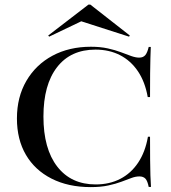

<svg xmlns="http://www.w3.org/2000/svg" viewBox="-20 -780 725 812"><path d="M363.7 11.3Q268.5 11.3 198 -24.6Q127.4 -60.5 89.5 -125.4Q51.6 -190.3 51.6 -279Q51.6 -369.4 91.5 -437.9Q131.5 -506.5 202 -544.4Q272.6 -582.3 364.5 -582.3Q404 -582.3 435.5 -575.4Q466.9 -568.5 491.1 -559.3Q515.3 -550 534.7 -543.1Q554 -536.3 568.5 -536.3Q585.5 -536.3 594.4 -546.8Q603.2 -557.3 608.9 -581.5H617.7Q616.9 -560.5 616.1 -534.3Q615.3 -508.1 614.9 -469.4Q614.5 -430.6 614.5 -369.4H604.8Q593.5 -433.9 563.3 -478.6Q533.1 -523.4 487.5 -546.8Q441.9 -570.2 383.9 -570.2Q279 -570.2 221.4 -496Q163.7 -421.8 163.7 -287.1Q163.7 -150.8 222.2 -75.4Q280.6 0 384.7 0Q442.7 0 488.3 -23.4Q533.9 -46.8 564.1 -91.9Q594.4 -137.1 605.6 -201.6H614.5Q614.5 -142.7 614.9 -104Q615.3 -65.3 616.1 -38.7Q616.9 -12.1 618.5 10.5H608.9Q604 -14.5 595.2 -24.2Q586.3 -33.9 569.4 -33.9Q553.2 -33.9 535.1 -27Q516.9 -20.2 493.1 -11.3Q469.4 -2.4 437.9 4.4Q406.5 11.3 363.7 11.3ZM187.9 -625 183.9 -629.8 354 -760.5H362.1L529 -629.8L525.8 -625L302.4 -696.8L354.8 -704.8Z"/></svg>

Font: Playfair 144pt SemiExpanded SemiBold
Style: Regular
Weight: 600
Width: 6
Designer: Claus Eggers Sørensen
Foundry: Claus Eggers Sørensen
Version: Version 2.203